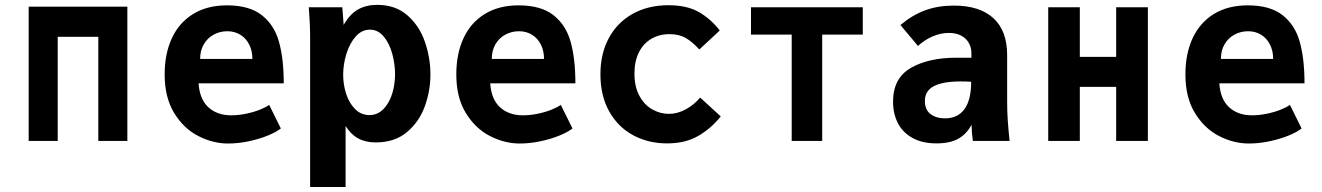

<svg xmlns="http://www.w3.org/2000/svg" viewBox="-20 -580 5440 790"><path d="M98 -552.5H504V0H384.5V-428.5H217.5V0H98Z M657.5 -273.5Q657.5 -359.5 687.5 -423.5Q717.5 -487.5 775.2 -522.8Q833 -558 914 -558Q1005.5 -558 1057 -517.8Q1108.5 -477.5 1128 -407.8Q1147.5 -338 1147.5 -237H797Q801.5 -171 837.8 -138.2Q874 -105.5 932 -105.5Q960.5 -105.5 992.2 -112Q1024 -118.5 1049.5 -128.8Q1075 -139 1087.5 -148.5L1135.5 -51.5Q1116 -36 1080.8 -21.8Q1045.5 -7.5 1002.5 1.5Q959.5 10.5 918.5 10.5Q856.5 10.5 796.5 -20Q736.5 -50.5 697 -114.5Q657.5 -178.5 657.5 -273.5ZM915.5 -451.5Q885 -451.5 859.2 -437.5Q833.5 -423.5 818.5 -397.8Q803.5 -372 803.5 -337.5H1018.5Q1018.5 -370.5 1005.5 -396.5Q992.5 -422.5 969 -437Q945.5 -451.5 915.5 -451.5Z M1252 -527.5 1250.5 -550H1388.5L1394 -477.5Q1419.5 -522 1453 -541Q1486.5 -560 1532 -560Q1607 -560 1656.2 -517Q1705.5 -474 1728.2 -408.2Q1751 -342.5 1751 -273Q1751 -206.5 1728 -142.8Q1705 -79 1654.5 -36.5Q1604 6 1526 6Q1484.5 6 1454.2 -10.2Q1424 -26.5 1402 -61.5V189.5H1256V-432.5Q1256 -473.5 1252 -527.5ZM1605.5 -274.5Q1605.5 -316 1594 -358.5Q1582.5 -401 1559 -429.5Q1535.5 -458 1502 -458Q1468.5 -458 1443.5 -429.8Q1418.5 -401.5 1405.2 -358.2Q1392 -315 1392 -272.5Q1392 -231.5 1404.5 -193.2Q1417 -155 1441.5 -130.8Q1466 -106.5 1500 -106.5Q1533.5 -106.5 1557.5 -131Q1581.5 -155.5 1593.5 -194Q1605.5 -232.5 1605.5 -274.5Z M1857.5 -273.5Q1857.5 -359.5 1887.5 -423.5Q1917.5 -487.5 1975.2 -522.8Q2033 -558 2114 -558Q2205.5 -558 2257 -517.8Q2308.5 -477.5 2328 -407.8Q2347.5 -338 2347.5 -237H1997Q2001.5 -171 2037.8 -138.2Q2074 -105.5 2132 -105.5Q2160.5 -105.5 2192.2 -112Q2224 -118.5 2249.5 -128.8Q2275 -139 2287.5 -148.5L2335.5 -51.5Q2316 -36 2280.8 -21.8Q2245.5 -7.5 2202.5 1.5Q2159.5 10.5 2118.5 10.5Q2056.5 10.5 1996.5 -20Q1936.5 -50.5 1897 -114.5Q1857.5 -178.5 1857.5 -273.5ZM2115.5 -451.5Q2085 -451.5 2059.2 -437.5Q2033.5 -423.5 2018.5 -397.8Q2003.5 -372 2003.5 -337.5H2218.5Q2218.5 -370.5 2205.5 -396.5Q2192.5 -422.5 2169 -437Q2145.5 -451.5 2115.5 -451.5Z M2450.5 -274.5Q2450.5 -359 2485 -423.2Q2519.5 -487.5 2583 -523Q2646.5 -558.5 2730 -558.5Q2806.5 -558.5 2855.5 -530.5Q2904.5 -502.5 2941.5 -454.5L2857.5 -376.5Q2828 -408.5 2801 -424Q2774 -439.5 2735 -439.5Q2692.5 -439.5 2659.8 -420.2Q2627 -401 2608.8 -364.5Q2590.5 -328 2590.5 -277.5Q2590.5 -223 2611 -185.5Q2631.5 -148 2664 -129.8Q2696.5 -111.5 2732.5 -111.5Q2767.5 -111.5 2801.8 -130.2Q2836 -149 2861 -178.5L2945.5 -101Q2906 -51.5 2853 -20.8Q2800 10 2725 10Q2647 10 2584.8 -23.8Q2522.5 -57.5 2486.5 -121.8Q2450.5 -186 2450.5 -274.5Z M3237.5 -437.5H3070V-550H3530V-437.5H3363V0H3237.5Z M3654.5 -161.5Q3654.5 -258 3727.2 -300.2Q3800 -342.5 3914.5 -342.5H3977V-362Q3977 -383 3967 -402Q3957 -421 3936 -432.8Q3915 -444.5 3884 -444.5Q3851.5 -444.5 3818.5 -430.8Q3785.5 -417 3757 -391L3685 -477Q3733.5 -518 3786.5 -537.5Q3839.5 -557 3904.5 -557Q4011 -557 4067.5 -505.2Q4124 -453.5 4124 -353V-159.5Q4124 -121.5 4126.5 -85Q4129 -48.5 4134 0H3983Q3978 -32.5 3977.5 -67Q3957.5 -28.5 3923 -9.2Q3888.5 10 3833.5 10Q3774 10 3733.8 -12.8Q3693.5 -35.5 3674 -74.2Q3654.5 -113 3654.5 -161.5ZM3976 -243.5Q3957.5 -245 3934 -245Q3859.5 -245 3822.5 -225.5Q3785.5 -206 3785.5 -165Q3785.5 -128 3809 -110.5Q3832.5 -93 3868 -93Q3921 -93 3948.5 -131.2Q3976 -169.5 3976 -243.5Z M4293 -550H4423V-346H4572.5V-550H4703V0H4572.5V-222.5H4423V0H4293Z M4857.5 -273.5Q4857.5 -359.5 4887.5 -423.5Q4917.5 -487.5 4975.2 -522.8Q5033 -558 5114 -558Q5205.5 -558 5257 -517.8Q5308.5 -477.5 5328 -407.8Q5347.5 -338 5347.5 -237H4997Q5001.5 -171 5037.8 -138.2Q5074 -105.5 5132 -105.5Q5160.5 -105.5 5192.2 -112Q5224 -118.5 5249.5 -128.8Q5275 -139 5287.5 -148.5L5335.5 -51.5Q5316 -36 5280.8 -21.8Q5245.5 -7.5 5202.5 1.5Q5159.5 10.5 5118.5 10.5Q5056.5 10.5 4996.5 -20Q4936.5 -50.5 4897 -114.5Q4857.5 -178.5 4857.5 -273.5ZM5115.5 -451.5Q5085 -451.5 5059.2 -437.5Q5033.5 -423.5 5018.5 -397.8Q5003.5 -372 5003.5 -337.5H5218.5Q5218.5 -370.5 5205.5 -396.5Q5192.5 -422.5 5169 -437Q5145.5 -451.5 5115.5 -451.5Z"/></svg>

Font: JuliaMono ExtraBold
Style: Regular
Weight: 800
Monospace: yes
Designer: cormullion
Foundry: corm
Version: Version 0.055; ttfautohint (v1.8.4)